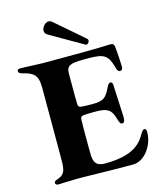

<svg xmlns="http://www.w3.org/2000/svg" viewBox="-138 -1058 956 1158"><g transform="rotate(-15 340.0 -479.0)"><path d="M596.6 -583.8C599.8 -572.1 604.8 -561.1 617.2 -561.1C631.4 -561.1 633.9 -571.7 634.2 -584.5C634.6 -596.9 630 -677.6 625.7 -711.6C624.3 -722.7 619.3 -731.5 604.4 -731.5C576.7 -731.5 551.8 -727.3 279.8 -727.3H177.9C126.1 -728 73.9 -732.2 36.9 -732.2C25.6 -732.2 20.6 -726.6 20.6 -718.8C20.6 -710.2 26.6 -703.8 47.6 -698.9C108.7 -684.7 136.4 -662.6 136.4 -595.9H137.1V-170.5C136.7 -85.9 142 -45.8 80.3 -27C68.2 -23.4 62.5 -18.1 62.5 -9.9C62.5 -1.8 68.9 3.6 80.3 3.6C100.1 3.6 138.8 0.4 199.6 0H232.2C284.8 0 375 4.3 547.6 4.3C618.6 4.3 679.7 -81 679.7 -161.9C679.7 -181.8 672.6 -184.7 668.3 -184.7C658.4 -184.7 652 -176.1 644.2 -162.6C619.3 -121.8 579.9 -45.5 385.7 -45.5C311.1 -45.5 315.3 -93.8 314.6 -157.7V-306.1H315.3V-335.9C315.3 -353 321 -359.4 338.1 -360.8C353 -361.9 373.6 -362.6 403.4 -362.9C476.6 -363.6 506.4 -352.3 523.4 -291.2C533.4 -255 538.7 -252.1 549 -252.1C558.2 -252.1 564.6 -261.4 565.3 -278.4C566.1 -297.6 561.8 -348 556.1 -489.3C555.4 -504.3 549.4 -509.2 541.9 -509.2C534.8 -509.2 527.7 -503.6 519.2 -485.8C489.7 -424.7 473 -411.2 404.1 -411.2C371.4 -411.2 351.9 -412.3 338.1 -413.4C321 -414.8 315.3 -421.2 315.3 -438.2V-471.6H314.6V-627.1C315.3 -676.1 340.2 -683.6 419 -684.7H451C554 -684.7 574.6 -667.6 596.6 -583.8ZM233.7 -914.1C234 -903.8 239 -893.8 250.7 -887.1L455.3 -769.2C457.4 -767.8 459.5 -767 461.6 -767C471.6 -767 480.8 -777.7 480.8 -787.6C481.2 -792.3 479.4 -796.9 475.1 -800.4L297.6 -953.8C291.2 -958.8 284.8 -961.6 277.7 -961.6C255.7 -961.6 233.7 -936.8 233.7 -914.1Z"/></g></svg>

Font: Margiela Serif
Style: Bold
Weight: 700
Designer: Andreas Faust, Stefan Endress
Version: Version 1.002;FEAKit 1.0